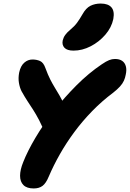

<svg xmlns="http://www.w3.org/2000/svg" viewBox="-20 -1045 731 1081"><path d="M170 16Q131 16 112 -3Q93 -22 93 -55.5Q93 -89 111 -133Q135 -194 179 -268.5Q223 -343 282.5 -419.5Q342 -496 411 -565Q480 -634 553 -683Q578 -700 594.5 -706.5Q611 -713 627 -713Q652 -713 667.5 -702.5Q683 -692 688.5 -672Q694 -652 688 -625Q685 -607 677.5 -590.5Q670 -574 655.5 -558Q641 -542 617 -523Q554 -476 499 -419.5Q444 -363 398.5 -301.5Q353 -240 317 -176.5Q281 -113 255 -52Q239 -13 219.5 1.5Q200 16 170 16ZM293 -242Q274 -242 261 -250Q248 -258 242 -274Q219 -333 200.5 -368Q182 -403 166.5 -427Q151 -451 135.5 -474.5Q120 -498 101 -532Q91 -552 86.5 -579Q82 -606 88 -637Q96 -674 116.5 -692Q137 -710 163 -710Q186 -710 205.5 -701.5Q225 -693 236 -661Q250 -623 263 -597.5Q276 -572 289 -551Q302 -530 315 -507.5Q328 -485 341.5 -455Q355 -425 369 -379Q375 -360 371 -336.5Q367 -313 356 -291.5Q345 -270 328.5 -256Q312 -242 293 -242ZM394 -760Q358 -760 343 -776Q328 -792 333 -817Q337 -834 347 -848Q357 -862 375 -877Q399 -897 413.5 -916.5Q428 -936 444 -964Q464 -1000 489.5 -1012.5Q515 -1025 547 -1025Q589 -1025 607.5 -1003.5Q626 -982 618 -938Q608 -890 573 -849.5Q538 -809 490.5 -784.5Q443 -760 394 -760Z"/></svg>

Font: Shantell Sans ExtraBold
Style: Italic
Weight: 800
Italic angle: -11°
Designer: Stephen Nixon, Anya Danilova, Shantell Martin
Foundry: Arrow Type
Version: Version 1.011;[c5ecc13dd]